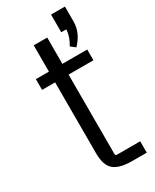

<svg xmlns="http://www.w3.org/2000/svg" viewBox="-181 -739 639 790"><g transform="rotate(-30 138.5 -344.5)"><path d="M211 -605V-689H277V-618Q277 -565 234 -520L212 -537Q233 -570 235 -605ZM268 -490V-439H150V-62Q150 -54 158 -54H268V0H200Q139 0 112.5 -22.5Q86 -45 86 -102V-439H24V-490H86V-615H150V-490Z"/></g></svg>

Font: Gemunu Libre Light
Style: Regular
Weight: 300
Designer: Puspanada Ekanayake, Sola Matas, Pathum Egodawatta, Kosala Senevirathne
Foundry: mooniak
Version: Version 1.100